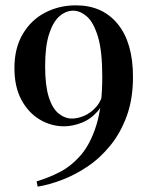

<svg xmlns="http://www.w3.org/2000/svg" viewBox="-20 -550 564 719"><path d="M264 -530Q364 -530 421 -460Q478 -390 478 -262Q478 -180 455 -116.5Q432 -53 393.5 -5.5Q355 42 308 73.5Q261 105 212.5 123.5Q164 142 121 149L117 129Q159 117 202.5 95Q246 73 282.5 31Q319 -11 341 -82Q363 -153 363 -262Q363 -360 346.5 -413.5Q330 -467 305 -488.5Q280 -510 254 -510Q227 -510 203 -489.5Q179 -469 164 -423Q149 -377 149 -302Q149 -230 162.5 -187Q176 -144 199.5 -125Q223 -106 250 -106Q270 -106 294.5 -116Q319 -126 340 -149.5Q361 -173 369 -214L379 -217Q372 -163 345.5 -133Q319 -103 285 -90Q251 -77 220 -77Q171 -77 128.5 -102.5Q86 -128 60 -176.5Q34 -225 34 -295Q34 -370 65.5 -423Q97 -476 149.5 -503Q202 -530 264 -530Z"/></svg>

Font: Playfair Display Medium
Style: Regular
Weight: 500
Designer: Claus Eggers Sørensen
Foundry: Claus Eggers Sørensen
Version: Version 1.203